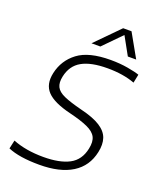

<svg xmlns="http://www.w3.org/2000/svg" viewBox="-154 -932 860 1037"><g transform="rotate(20 276.0 -414.0)"><path d="M239 -703 372 -838H420L496 -703H448L391 -806L290 -703ZM198 10Q82 10 17 -18L28 -67Q103 -37 204 -37Q298 -37 352.5 -66Q407 -95 421 -164Q430 -206 417 -231.5Q404 -257 365.5 -274.5Q327 -292 261 -308Q161 -332 123 -372.5Q85 -413 100 -481Q117 -559 180 -606.5Q243 -654 368 -654Q422 -654 467.5 -646Q513 -638 535 -630L525 -581Q458 -606 368 -606Q273 -606 220.5 -576.5Q168 -547 154 -481Q146 -444 157.5 -420.5Q169 -397 205 -381Q241 -365 308 -348Q383 -330 422.5 -304.5Q462 -279 473.5 -244.5Q485 -210 475 -164Q457 -78 386.5 -34Q316 10 198 10Z"/></g></svg>

Font: Kanit ExtraLight
Style: Italic
Weight: 275
Italic angle: -12°
Designer: Katatrad Team
Foundry: CadsonDemak
Version: Version 2.000; ttfautohint (v1.8.3)